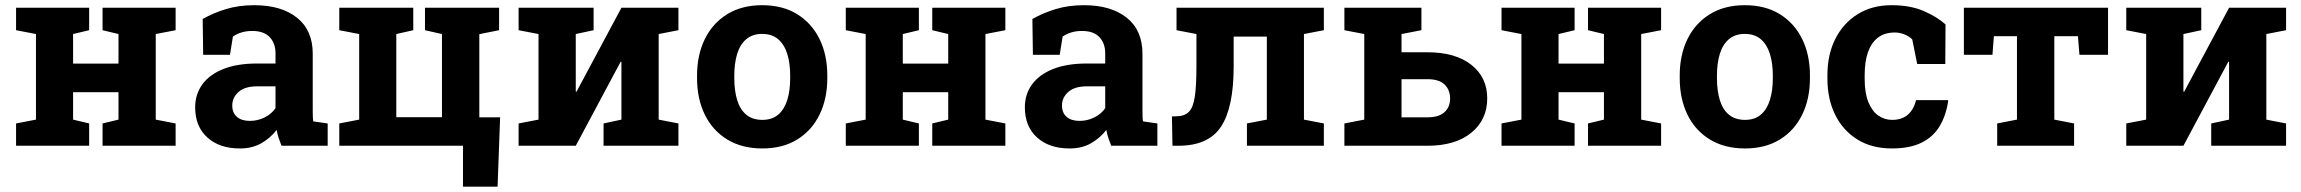

<svg xmlns="http://www.w3.org/2000/svg" viewBox="-20 -558 8810 735"><path d="M41.5 0V-85.4L117.7 -100.1V-427.7L41.5 -442.4V-528.3H321.3V-442.4L259.8 -427.7V-314.5H433.6V-427.7L372.6 -442.4V-528.3H433.6H576.2H652.3V-442.4L576.2 -427.7V-100.1L652.3 -85.4V0H372.6V-85.4L433.6 -100.1V-205.1H259.8V-100.1L321.3 -85.4V0Z M898.4 10.3Q819.8 10.3 773.4 -32Q727.1 -74.2 727.1 -147Q727.1 -196.8 754.2 -234.4Q781.2 -272 834.2 -293.5Q887.2 -314.9 964.8 -314.9H1034.7V-354Q1034.7 -392.1 1012.5 -415.8Q990.2 -439.5 945.8 -439.5Q922.9 -439.5 904.5 -433.8Q886.2 -428.2 871.6 -418L860.4 -348.1H757.8L755.9 -485.4Q797.4 -508.8 845.7 -523.4Q894 -538.1 953.6 -538.1Q1057.1 -538.1 1117.2 -490Q1177.2 -441.9 1177.2 -352.5V-134.8Q1177.2 -124 1177.5 -113.5Q1177.7 -103 1179.2 -93.3L1234.4 -85.4V0H1057.6Q1052.2 -13.7 1046.9 -29.3Q1041.5 -44.9 1039.1 -60.5Q1013.7 -28.3 979.2 -9Q944.8 10.3 898.4 10.3ZM936.5 -95.2Q966.3 -95.2 993.2 -108.6Q1020 -122.1 1034.7 -144V-227.5H964.4Q917.5 -227.5 893.3 -206.1Q869.1 -184.6 869.1 -154.3Q869.1 -126 887 -110.6Q904.8 -95.2 936.5 -95.2Z M1752.4 156.7V0H1278.8V-85.4L1355 -100.1V-427.7L1278.8 -442.4V-528.3H1562V-442.4L1497.1 -427.7V-109.4H1671.9V-427.7L1606.9 -442.4V-528.3H1890.6V-442.4L1814.9 -427.2V-108.9H1894.5L1884.8 156.7Z M1965.3 0V-85.4L2041.5 -100.1V-427.7L1965.3 -442.4V-528.3H2184.1H2252.4V-442.4L2184.1 -427.7V-207.5L2187 -207L2358.9 -528.3H2501.5H2577.1V-442.4L2501.5 -427.7V-100.1L2577.1 -85.4V0H2290.5V-85.4L2358.9 -100.1V-321.3L2356 -321.8L2184.1 0Z M2898.4 10.3Q2820.3 10.3 2764.2 -23.9Q2708 -58.1 2678.2 -118.9Q2648.4 -179.7 2648.4 -258.8V-269Q2648.4 -347.7 2678.2 -408.4Q2708 -469.2 2763.9 -503.7Q2819.8 -538.1 2897.5 -538.1Q2976.1 -538.1 3031.7 -503.7Q3087.4 -469.2 3117.2 -408.7Q3147 -348.1 3147 -269V-258.8Q3147 -179.7 3117.2 -118.9Q3087.4 -58.1 3031.7 -23.9Q2976.1 10.3 2898.4 10.3ZM2898.4 -99.1Q2935.5 -99.1 2959 -119.1Q2982.4 -139.2 2993.7 -175Q3004.9 -210.9 3004.9 -258.8V-269Q3004.9 -315.9 2993.7 -351.8Q2982.4 -387.7 2958.7 -408Q2935.1 -428.2 2897.5 -428.2Q2860.8 -428.2 2836.9 -408Q2813 -387.7 2802 -351.8Q2791 -315.9 2791 -269V-258.8Q2791 -210.9 2802 -174.8Q2813 -138.7 2836.9 -118.9Q2860.8 -99.1 2898.4 -99.1Z M3217.8 0V-85.4L3293.9 -100.1V-427.7L3217.8 -442.4V-528.3H3497.6V-442.4L3436 -427.7V-314.5H3609.9V-427.7L3548.8 -442.4V-528.3H3609.9H3752.4H3828.6V-442.4L3752.4 -427.7V-100.1L3828.6 -85.4V0H3548.8V-85.4L3609.9 -100.1V-205.1H3436V-100.1L3497.6 -85.4V0Z M4074.7 10.3Q3996.1 10.3 3949.7 -32Q3903.3 -74.2 3903.3 -147Q3903.3 -196.8 3930.4 -234.4Q3957.5 -272 4010.5 -293.5Q4063.5 -314.9 4141.1 -314.9H4210.9V-354Q4210.9 -392.1 4188.7 -415.8Q4166.5 -439.5 4122.1 -439.5Q4099.1 -439.5 4080.8 -433.8Q4062.5 -428.2 4047.9 -418L4036.6 -348.1H3934.1L3932.1 -485.4Q3973.6 -508.8 4022 -523.4Q4070.3 -538.1 4129.9 -538.1Q4233.4 -538.1 4293.5 -490Q4353.5 -441.9 4353.5 -352.5V-134.8Q4353.5 -124 4353.8 -113.5Q4354 -103 4355.5 -93.3L4410.6 -85.4V0H4233.9Q4228.5 -13.7 4223.1 -29.3Q4217.8 -44.9 4215.3 -60.5Q4189.9 -28.3 4155.5 -9Q4121.1 10.3 4074.7 10.3ZM4112.8 -95.2Q4142.6 -95.2 4169.4 -108.6Q4196.3 -122.1 4210.9 -144V-227.5H4140.6Q4093.8 -227.5 4069.6 -206.1Q4045.4 -184.6 4045.4 -154.3Q4045.4 -126 4063.2 -110.6Q4081.1 -95.2 4112.8 -95.2Z M4468.3 0 4466.3 -112.3 4481.9 -112.8Q4514.6 -112.8 4531.2 -129.9Q4547.9 -147 4554 -188.5Q4560.1 -230 4560.1 -303.2V-427.7L4483.9 -442.4V-528.3H4971.7H5047.9V-442.4L4971.7 -427.7V-100.1L5047.9 -85.4V0H4753.4V-85.4L4829.6 -100.1V-418H4702.6V-303.2Q4702.6 -147 4654.5 -73.5Q4606.4 0 4490.7 0Z M5444.3 -357.9Q5551.8 -357.9 5612.5 -309.8Q5673.3 -261.7 5673.3 -181.6Q5673.3 -99.6 5612.3 -49.8Q5551.3 0 5444.3 0H5126.5V-85.4L5202.6 -100.1V-427.7L5126.5 -442.4V-528.3H5421.4V-442.4L5345.2 -427.7V-357.9ZM5444.3 -108.9Q5488.3 -108.9 5509.8 -128.7Q5531.2 -148.4 5531.2 -180.7Q5531.2 -213.9 5510 -234.4Q5488.8 -254.9 5444.3 -254.9H5345.2V-108.9Z M5728 0V-85.4L5804.2 -100.1V-427.7L5728 -442.4V-528.3H6007.8V-442.4L5946.3 -427.7V-314.5H6120.1V-427.7L6059.1 -442.4V-528.3H6120.1H6262.7H6338.9V-442.4L6262.7 -427.7V-100.1L6338.9 -85.4V0H6059.1V-85.4L6120.1 -100.1V-205.1H5946.3V-100.1L6007.8 -85.4V0Z M6660.2 10.3Q6582 10.3 6525.9 -23.9Q6469.7 -58.1 6439.9 -118.9Q6410.2 -179.7 6410.2 -258.8V-269Q6410.2 -347.7 6439.9 -408.4Q6469.7 -469.2 6525.6 -503.7Q6581.5 -538.1 6659.2 -538.1Q6737.8 -538.1 6793.5 -503.7Q6849.1 -469.2 6878.9 -408.7Q6908.7 -348.1 6908.7 -269V-258.8Q6908.7 -179.7 6878.9 -118.9Q6849.1 -58.1 6793.5 -23.9Q6737.8 10.3 6660.2 10.3ZM6660.2 -99.1Q6697.3 -99.1 6720.7 -119.1Q6744.1 -139.2 6755.4 -175Q6766.6 -210.9 6766.6 -258.8V-269Q6766.6 -315.9 6755.4 -351.8Q6744.1 -387.7 6720.5 -408Q6696.8 -428.2 6659.2 -428.2Q6622.6 -428.2 6598.6 -408Q6574.7 -387.7 6563.7 -351.8Q6552.7 -315.9 6552.7 -269V-258.8Q6552.7 -210.9 6563.7 -174.8Q6574.7 -138.7 6598.6 -118.9Q6622.6 -99.1 6660.2 -99.1Z M7222.2 10.3Q7146 10.3 7090.6 -23.9Q7035.2 -58.1 7005.4 -118.4Q6975.6 -178.7 6975.6 -256.3V-271Q6975.6 -349.1 7005.9 -409.2Q7036.1 -469.2 7091.3 -503.7Q7146.5 -538.1 7221.2 -538.1Q7292.5 -538.1 7344 -515.9Q7395.5 -493.7 7427.7 -464.4L7426.8 -313H7319.3L7300.3 -407.2Q7288.6 -418.9 7270.5 -426.3Q7252.4 -433.6 7233.9 -433.6Q7194.8 -433.6 7169.2 -414.1Q7143.6 -394.5 7130.9 -358.4Q7118.2 -322.3 7118.2 -271V-256.3Q7118.2 -202.1 7132.3 -167.2Q7146.5 -132.3 7170.2 -115.7Q7193.8 -99.1 7223.1 -99.1Q7260.7 -99.1 7283.4 -118.9Q7306.2 -138.7 7314.9 -174.8H7436.5L7438 -171.9Q7429.7 -115.7 7405 -74.7Q7380.4 -33.7 7335.7 -11.7Q7291 10.3 7222.2 10.3Z M7625.5 0V-85.4L7701.2 -100.1V-419.4H7612.8L7607.4 -348.1H7498V-528.3H8049.8V-348.1H7940.4L7934.6 -419.4H7844.2V-100.1L7919.9 -85.4V0Z M8119.6 0V-85.4L8195.8 -100.1V-427.7L8119.6 -442.4V-528.3H8338.4H8406.7V-442.4L8338.4 -427.7V-207.5L8341.3 -207L8513.2 -528.3H8655.8H8731.4V-442.4L8655.8 -427.7V-100.1L8731.4 -85.4V0H8444.8V-85.4L8513.2 -100.1V-321.3L8510.3 -321.8L8338.4 0Z"/></svg>

Font: Roboto Slab LO
Style: Bold
Weight: 700
Designer: Google
Version: Version 2.000